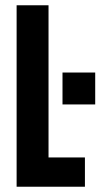

<svg xmlns="http://www.w3.org/2000/svg" viewBox="-20 -708 392 728"><path d="M43 -688H164V-111H302V0H43ZM217 -433H341V-312H217Z"/></svg>

Font: Saira ExtraCondensed
Style: Bold
Weight: 700
Width: 2
Designer: Hector Gatti with collaboration of the Omnibus-Type team
Foundry: Omnibus-Type
Version: Version 0.072; ttfautohint (v1.8)